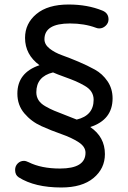

<svg xmlns="http://www.w3.org/2000/svg" viewBox="-20 -728 569 851"><path d="M320 -198Q395 -216 395 -286Q395 -305 385.5 -320.5Q376 -336 355 -348Q334 -360 315.5 -368Q297 -376 265 -387.5Q233 -399 215 -407Q141 -389 141 -319Q141 -300 150.5 -284.5Q160 -269 181 -257Q202 -245 220 -237.5Q238 -230 270.5 -217.5Q303 -205 320 -198ZM380 -165Q445 -121 445 -45Q445 19 394.5 61Q344 103 252 103Q134 103 63 58Q47 48 47 25Q47 8 58.5 -3.5Q70 -15 86 -15Q95 -15 107 -9Q163 19 246 19Q359 19 359 -51Q359 -78 328 -98Q297 -118 252.5 -133.5Q208 -149 163.5 -169Q119 -189 88 -225.5Q57 -262 57 -313Q57 -406 155 -439Q91 -486 91 -560Q91 -624 141.5 -666Q192 -708 284 -708Q368 -708 434 -681Q461 -670 461 -642Q461 -626 448.5 -614Q436 -602 420 -602Q412 -602 405 -605Q354 -624 290 -624Q177 -624 177 -554Q177 -531 199.5 -513Q222 -495 255.5 -483Q289 -471 328 -454.5Q367 -438 400.5 -419.5Q434 -401 456.5 -368Q479 -335 479 -292Q479 -197 380 -165Z"/></svg>

Font: VarelaRound
Style: Regular
Weight: 400
Designer: Joe Prince, Avraham Cornfeld
Foundry: Joe Prince, Avraham Cornfeld
Version: Version 2.000;PS 002.000;hotconv 1.0.88;makeotf.lib2.5.64775